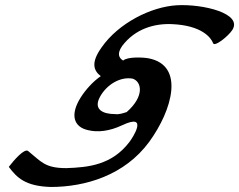

<svg xmlns="http://www.w3.org/2000/svg" viewBox="-20 -643 951 764"><path d="M15 21C47 64 81 98 182 101C319 101 476 55 574 -79C665 -204 717 -383 571 -411C550 -415 487 -418 470 -402C454 -412 444 -428 466 -460C518 -529 595 -550 664 -547C783 -542 820 -493 828 -471C834 -455 888 -499 904 -523C948 -590 786 -628 683 -622C582 -616 452 -552 384 -454C342 -395 351 -363 381 -340C349 -318 320 -285 301 -255C257 -185 274 -137 331 -125C368 -116 414 -120 467 -145C573 -195 508 -95 495 -78C425 14 331 23 244 26C158 26 144 0 92 -42C77 -54 35 -5 15 21ZM378 -258C405 -307 459 -339 508 -330C544 -318 556 -260 484 -197C468 -192 454 -187 438 -189C390 -189 350 -207 378 -258Z"/></svg>

Font: Snowfall
Style: SuperObl
Weight: 400
Designer: Jasper
Foundry: Cannot Into Space Fonts
Version: Version 0.9